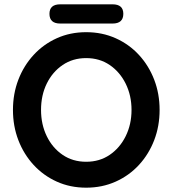

<svg xmlns="http://www.w3.org/2000/svg" viewBox="-20 -859 799 889"><path d="M719 -350Q719 -275 694 -210Q669 -145 623.5 -95.5Q578 -46 515.5 -18Q453 10 379 10Q305 10 243 -18Q181 -46 135.5 -95.5Q90 -145 65 -210Q40 -275 40 -350Q40 -425 65 -490Q90 -555 135.5 -604.5Q181 -654 243 -682Q305 -710 379 -710Q453 -710 515.5 -682Q578 -654 623.5 -604.5Q669 -555 694 -490Q719 -425 719 -350ZM589 -350Q589 -417 562 -471.5Q535 -526 488 -558Q441 -590 379 -590Q317 -590 270 -558Q223 -526 196.5 -472Q170 -418 170 -350Q170 -283 196.5 -228.5Q223 -174 270 -142Q317 -110 379 -110Q441 -110 488 -142Q535 -174 562 -228.5Q589 -283 589 -350ZM501 -750H259Q209 -750 209 -795Q209 -839 259 -839H501Q551 -839 551 -795Q551 -750 501 -750Z"/></svg>

Font: Quicksand Variable Light
Style: Regular
Weight: 300
Designer: Andrew Paglinawan
Foundry: Andrew Paglinawan
Version: Version 3.004